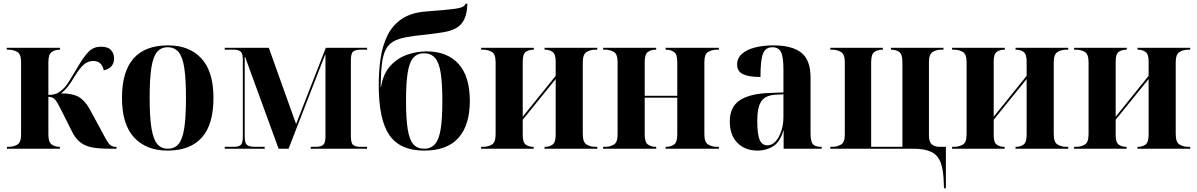

<svg xmlns="http://www.w3.org/2000/svg" viewBox="-20 -790 6358 1020"><path d="M17 0V-10H26Q53 -10 72.5 -22Q92 -34 92 -76V-460Q92 -502 72 -514Q52 -526 25 -526H16V-536H299V-526H297Q273 -526 255 -514Q237 -502 237 -460V-286Q265 -286 282.5 -294Q300 -302 322 -324Q335 -338 351 -364.5Q367 -391 391 -431Q427 -493 453 -517.5Q479 -542 515 -542Q554 -542 570 -523.5Q586 -505 586 -481Q586 -451 569 -435Q552 -419 531 -417Q527 -439 513.5 -452.5Q500 -466 475 -466Q448 -466 426.5 -448Q405 -430 379 -388Q358 -353 342 -332Q326 -311 304 -294Q365 -294 397.5 -275.5Q430 -257 455 -213L506 -119Q530 -74 543 -50.5Q556 -27 567 -18.5Q578 -10 595 -10H599V0H561Q509 0 471.5 -6.5Q434 -13 407 -33.5Q380 -54 360 -96L313 -190Q295 -226 284.5 -244Q274 -262 264 -268.5Q254 -275 237 -276V-76Q237 -34 255 -22Q273 -10 296 -10H298V0Z M870 10Q757 10 692.5 -59.5Q628 -129 628 -270Q628 -549 873 -549Q986 -549 1050 -479.5Q1114 -410 1114 -270Q1114 -128 1052 -59Q990 10 870 10ZM872 0Q908 0 929 -25.5Q950 -51 959 -110Q968 -169 968 -270Q968 -371 959 -429.5Q950 -488 928.5 -513.5Q907 -539 871 -539Q835 -539 814 -513.5Q793 -488 784 -429.5Q775 -371 775 -270Q775 -169 784.5 -110Q794 -51 815 -25.5Q836 0 872 0Z M1174 0V-10H1224Q1247 -10 1258.5 -19.5Q1270 -29 1270 -63V-472Q1270 -507 1258 -516.5Q1246 -526 1223 -526H1174V-536H1408L1553 -131L1711 -536H1930V-526H1895Q1868 -526 1856 -516Q1844 -506 1844 -470V-66Q1844 -30 1856 -20Q1868 -10 1895 -10H1930V0H1631V-10H1658Q1685 -10 1697 -20.5Q1709 -31 1709 -64V-499H1707L1513 0H1460L1282 -488H1280V-66Q1280 -30 1292 -20Q1304 -10 1334 -10H1386V0Z M2233 10Q2106 10 2049 -71.5Q1992 -153 1992 -339Q1992 -413 2002 -480.5Q2012 -548 2038.5 -602Q2065 -656 2114.5 -689.5Q2164 -723 2243 -729Q2349 -737 2398.5 -743.5Q2448 -750 2453 -770H2463Q2461 -716 2445.5 -685.5Q2430 -655 2402 -640Q2374 -625 2334 -618.5Q2294 -612 2241 -606Q2178 -600 2136 -592Q2094 -584 2068 -568.5Q2042 -553 2028 -524Q2014 -495 2008.5 -447.5Q2003 -400 2002 -328H2004Q2016 -399 2053.5 -440Q2091 -481 2142 -499Q2193 -517 2246 -517Q2356 -517 2416 -450.5Q2476 -384 2476 -254Q2476 -126 2416 -58Q2356 10 2233 10ZM2233 0Q2269 0 2290.5 -24Q2312 -48 2321 -103.5Q2330 -159 2330 -254Q2330 -349 2321 -404Q2312 -459 2290.5 -483Q2269 -507 2233 -507Q2197 -507 2176 -483.5Q2155 -460 2146 -405Q2137 -350 2137 -255Q2137 -159 2146 -103Q2155 -47 2176 -23.5Q2197 0 2233 0Z M2536 0V-10H2547Q2572 -10 2592.5 -21.5Q2613 -33 2613 -77V-459Q2613 -503 2592.5 -514.5Q2572 -526 2547 -526H2536V-536H2816V-526H2812Q2791 -526 2774 -515Q2757 -504 2757 -464V-170L2932 -387V-465Q2932 -503 2915 -514.5Q2898 -526 2878 -526H2873V-536H3153V-526H3142Q3117 -526 3096.5 -514Q3076 -502 3076 -459V-78Q3076 -34 3096.5 -22Q3117 -10 3142 -10H3153V0H2873V-10H2878Q2898 -10 2915 -21.5Q2932 -33 2932 -74V-370L2757 -154V-72Q2757 -32 2774 -21Q2791 -10 2811 -10H2815V0Z M3184 0V-10H3196Q3220 -10 3240.5 -21.5Q3261 -33 3261 -76V-460Q3261 -503 3240.5 -514.5Q3220 -526 3196 -526H3184V-536H3466V-526H3463Q3440 -526 3422.5 -514.5Q3405 -503 3405 -460V-281H3578V-460Q3578 -503 3560 -514.5Q3542 -526 3519 -526H3516V-536H3799V-526H3787Q3763 -526 3742.5 -514.5Q3722 -503 3722 -460V-76Q3722 -34 3742.5 -22Q3763 -10 3788 -10H3799V0H3516V-10H3519Q3542 -10 3560 -21.5Q3578 -33 3578 -76V-271H3405V-76Q3405 -33 3423 -21.5Q3441 -10 3463 -10H3466V0Z M4005 10Q3938 10 3897.5 -31Q3857 -72 3857 -145Q3857 -221 3909 -256.5Q3961 -292 4065 -296L4142 -299V-421Q4142 -488 4129 -513.5Q4116 -539 4083 -539Q4047 -539 4033.5 -505Q4020 -471 4020 -381Q3958 -381 3927 -396Q3896 -411 3896 -447Q3896 -482 3922 -504.5Q3948 -527 3992 -538Q4036 -549 4089 -549Q4187 -549 4236.5 -510.5Q4286 -472 4286 -378V-82Q4286 -39 4298 -24.5Q4310 -10 4342 -10H4345V0H4143V-95H4141Q4124 -36 4087.5 -13Q4051 10 4005 10ZM4056 -18Q4082 -18 4101 -39.5Q4120 -61 4131 -95.5Q4142 -130 4142 -170V-289L4101 -287Q4046 -284 4024.5 -252Q4003 -220 4003 -149Q4003 -75 4016 -46.5Q4029 -18 4056 -18Z M4994 189Q4993 117 4978 75.5Q4963 34 4927.5 17Q4892 0 4831 0H4391V-10H4402Q4426 -10 4447 -21.5Q4468 -33 4468 -74V-460Q4468 -502 4447.5 -514Q4427 -526 4402 -526H4391V-536H4670V-526H4667Q4644 -526 4626 -514.5Q4608 -503 4608 -460V-10H4774V-460Q4774 -503 4756.5 -514.5Q4739 -526 4716 -526H4713V-536H4992V-526H4980Q4956 -526 4935.5 -514.5Q4915 -503 4915 -460V-71Q4915 -36 4930.5 -23Q4946 -10 4971 -10H5005V210H4995Z M5038 0V-10H5049Q5074 -10 5094.5 -21.5Q5115 -33 5115 -77V-459Q5115 -503 5094.5 -514.5Q5074 -526 5049 -526H5038V-536H5318V-526H5314Q5293 -526 5276 -515Q5259 -504 5259 -464V-170L5434 -387V-465Q5434 -503 5417 -514.5Q5400 -526 5380 -526H5375V-536H5655V-526H5644Q5619 -526 5598.5 -514Q5578 -502 5578 -459V-78Q5578 -34 5598.5 -22Q5619 -10 5644 -10H5655V0H5375V-10H5380Q5400 -10 5417 -21.5Q5434 -33 5434 -74V-370L5259 -154V-72Q5259 -32 5276 -21Q5293 -10 5313 -10H5317V0Z M5686 0V-10H5697Q5722 -10 5742.5 -21.5Q5763 -33 5763 -77V-459Q5763 -503 5742.5 -514.5Q5722 -526 5697 -526H5686V-536H5966V-526H5962Q5941 -526 5924 -515Q5907 -504 5907 -464V-170L6082 -387V-465Q6082 -503 6065 -514.5Q6048 -526 6028 -526H6023V-536H6303V-526H6292Q6267 -526 6246.5 -514Q6226 -502 6226 -459V-78Q6226 -34 6246.5 -22Q6267 -10 6292 -10H6303V0H6023V-10H6028Q6048 -10 6065 -21.5Q6082 -33 6082 -74V-370L5907 -154V-72Q5907 -32 5924 -21Q5941 -10 5961 -10H5965V0Z"/></svg>

Font: Noto Serif Display SemiCondensed
Style: Bold
Weight: 700
Width: 4
Designer: Monotype Design Team
Foundry: Monotype Imaging Inc.
Version: Version 2.009